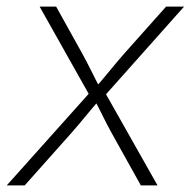

<svg xmlns="http://www.w3.org/2000/svg" viewBox="-38 -559 575 579"><path d="M-17.6 0 244.1 -292.5 238.8 -259.3 81.5 -539.1H131.3L206.5 -403.8Q223.1 -374 237.3 -345.2Q251.5 -316.4 266.6 -288.1H244.1Q269 -316.4 292.5 -345.2Q315.9 -374 342.3 -403.8L462.9 -539.1H517.1L267.1 -258.3L272.5 -291L437 0H386.7L299.8 -155.8Q284.2 -184.1 271.2 -210.7Q258.3 -237.3 244.1 -263.2H266.6Q243.7 -237.3 221.9 -210.7Q200.2 -184.1 175.3 -155.8L36.6 0Z"/></svg>

Font: Inter 18pt ExtraLight
Style: Italic
Weight: 250
Italic angle: -9.3988°
Designer: Rasmus Andersson
Foundry: rsms
Version: Version 4.001;git-66647c0bb